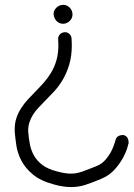

<svg xmlns="http://www.w3.org/2000/svg" viewBox="-20 -756 544 782"><path d="M237.3 -659.2Q221.7 -659.2 210.9 -669.9Q200.2 -680.7 198.2 -698.2Q198.2 -712.9 209 -724.1Q219.7 -735.4 237.3 -736.3Q252 -736.3 263.2 -725.6Q274.4 -714.8 275.4 -698.2Q275.4 -682.6 265.1 -671.9Q254.9 -661.1 240.2 -659.2ZM199.2 -4.9Q144.5 -19.5 113.3 -45.9Q82 -72.3 66.4 -103Q50.8 -133.8 46.4 -164.6Q42 -195.3 40 -218.8V-230.5Q40 -255.9 47.4 -276.9Q54.7 -297.9 66.4 -315.9Q78.1 -334 92.8 -350.1Q107.4 -366.2 122.1 -380.9Q139.6 -398.4 156.7 -417.5Q173.8 -436.5 187.5 -459Q201.2 -481.4 209.5 -509.3Q217.8 -537.1 217.8 -573.2Q217.8 -579.1 217.3 -584.5Q216.8 -589.8 216.8 -597.7Q216.8 -608.4 224.1 -616.2Q231.4 -624 244.1 -625Q254.9 -625 262.7 -617.7Q270.5 -610.4 271.5 -599.6Q271.5 -592.8 272 -586.4Q272.5 -580.1 272.5 -573.2Q272.5 -528.3 262.2 -493.7Q252 -459 235.8 -431.6Q219.7 -404.3 199.7 -382.8Q179.7 -361.3 161.1 -342.8Q147.5 -329.1 135.3 -315.9Q123 -302.7 114.3 -288.6Q105.5 -274.4 100.1 -258.3Q94.7 -242.2 94.7 -222.7Q96.7 -194.3 101.6 -168.9Q106.4 -143.6 118.7 -122.1Q130.9 -100.6 152.8 -84Q174.8 -67.4 212.9 -57.6Q246.1 -48.8 268.6 -48.8Q291 -48.8 313.5 -56.6Q335.9 -64.5 372.1 -79.1Q394.5 -87.9 409.7 -105.5Q424.8 -123 433.6 -140.6Q442.4 -158.2 446.3 -171.9L450.2 -184.6Q455.1 -206.1 482.4 -206.1Q503.9 -201.2 503.9 -173.8Q503.9 -171.9 498.5 -153.8Q493.2 -135.7 480.5 -112.3Q467.8 -88.9 446.3 -64.9Q424.8 -41 391.6 -27.3Q354.5 -11.7 327.1 -2.9Q299.8 5.9 269.5 5.9Q253.9 5.9 236.8 3.4Q219.7 1 199.2 -4.9Z"/></svg>

Font: Coming Soon
Style: Regular
Weight: 400
Designer: Dathan Boardman
Foundry: Open Window
Version: Version 1.002